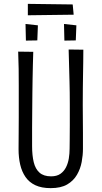

<svg xmlns="http://www.w3.org/2000/svg" viewBox="-20 -963 525 993"><path d="M242 10Q195 10 163 -5Q131 -20 112 -47.5Q93 -75 84.5 -111.5Q76 -148 76 -191Q76 -226 76.5 -269Q77 -312 77 -355Q77 -398 77 -432Q77 -477 77 -520Q77 -563 76.5 -606.5Q76 -650 74 -696L152 -695Q151 -662 150 -625.5Q149 -589 148.5 -553Q148 -517 147.5 -484.5Q147 -452 147 -426Q147 -397 146.5 -365Q146 -333 146 -302.5Q146 -272 146 -247Q146 -222 146 -207Q146 -159 154.5 -124Q163 -89 184.5 -70Q206 -51 244 -51Q274 -51 292.5 -64Q311 -77 321.5 -98Q332 -119 336 -144Q340 -169 340 -194Q340 -204 340.5 -235.5Q341 -267 341 -315Q341 -363 341 -424Q341 -488 339.5 -540.5Q338 -593 337 -634.5Q336 -676 335 -707L411 -706Q411 -673 410.5 -642.5Q410 -612 409.5 -580Q409 -548 408.5 -510Q408 -472 408 -422Q409 -337 409 -276.5Q409 -216 409 -193Q409 -161 402.5 -125.5Q396 -90 378 -59Q360 -28 327.5 -9Q295 10 242 10ZM124 -884V-943L356 -940L361 -887ZM173 -754 114 -753 112 -839 176 -832ZM372 -754 313 -753 311 -839 375 -832Z"/></svg>

Font: Truculenta
Style: Regular
Weight: 400
Designer: Ivan Castro, Eva Sanz & Omnibus-Type Team
Foundry: Omnibus-Type
Version: Version 1.002